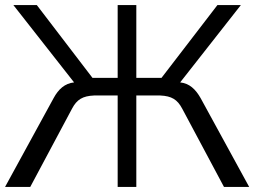

<svg xmlns="http://www.w3.org/2000/svg" viewBox="-24 -742 1009 762"><path d="M612 -363C657 -361 680 -347 699 -311L865 0H965L772 -353C752 -388 728 -411 691 -415L932 -722H839L617 -433H517V-722H443V-433H343L122 -722H29L270 -415C233 -411 208 -388 189 -353L-4 0H96L262 -311C281 -347 304 -361 349 -363H443V0H517V-363Z"/></svg>

Font: Perun Light
Style: Regular
Weight: 300
Foundry: Copyright (c) Stefan Peev, Context Ltd, 2016
Version: Version 1.089